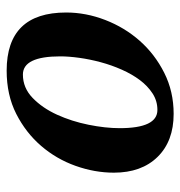

<svg xmlns="http://www.w3.org/2000/svg" viewBox="-2 -546 554 591"><g transform="rotate(90 275.5 -250.0)"><path d="M18 -176Q18 -237 41 -296.5Q64 -356 105 -402.5Q146 -449 203.5 -478Q261 -507 330 -507Q414 -507 462.5 -457.5Q511 -408 511 -323Q511 -264 490 -205Q469 -146 428.5 -99Q388 -52 330 -22.5Q272 7 197 7Q18 7 18 -176ZM153 -158Q153 -43 209 -43Q250 -43 281 -73Q312 -103 332.5 -148Q353 -193 363.5 -245Q374 -297 374 -341Q374 -457 318 -457Q290 -457 267 -442Q244 -427 226 -403Q208 -379 194 -347.5Q180 -316 171 -282.5Q162 -249 157.5 -216.5Q153 -184 153 -158Z"/></g></svg>

Font: Volkhov
Style: Bold Italic
Weight: 700
Designer: Cyreal (www.cyreal.org)
Foundry: Cyreal (www.cyreal.org)
Version: Version 1.001